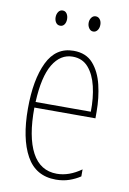

<svg xmlns="http://www.w3.org/2000/svg" viewBox="-82 -747 543 808"><g transform="rotate(10 190.0 -343.0)"><path d="M195 -537Q248 -537 278 -503Q308 -469 321 -415Q334 -361 334 -301V-273H73Q72 -148 107.5 -81.5Q143 -15 214 -15Q266 -15 318 -52V-22Q297 -8 271 1Q245 10 214 10Q128 10 87.5 -63.5Q47 -137 47 -264Q47 -388 83 -462.5Q119 -537 195 -537ZM195 -512Q143 -512 111 -459Q79 -406 74 -297H310Q311 -356 299.5 -404.5Q288 -453 262.5 -482.5Q237 -512 195 -512ZM95 -663Q95 -676 101.5 -686Q108 -696 120 -696Q131 -696 137.5 -686.5Q144 -677 144 -663Q144 -649 137.5 -640Q131 -631 120 -631Q108 -631 101.5 -640.5Q95 -650 95 -663ZM236 -664Q236 -677 243 -686.5Q250 -696 261 -696Q272 -696 279 -687Q286 -678 286 -664Q286 -650 279 -640.5Q272 -631 261 -631Q250 -631 243 -641Q236 -651 236 -664Z"/></g></svg>

Font: Noto Sans Gurmukhi ExtraCondensed Thin
Style: Regular
Weight: 100
Width: 2
Designer: Jelle Bosma - Monotype Design Team
Foundry: Monotype Imaging Inc.
Version: Version 2.004; ttfautohint (v1.8.4.7-5d5b)